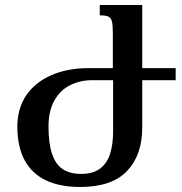

<svg xmlns="http://www.w3.org/2000/svg" viewBox="-20 -734 726 764"><path d="M299 10Q217 10 161.5 -17Q106 -44 77.5 -97.5Q49 -151 49 -230Q49 -302 84 -354Q119 -406 183.5 -434.5Q248 -463 334 -463H429V-602Q429 -633 425.5 -648Q422 -663 411 -668Q400 -673 377 -673V-714H546V-226Q546 -117 485.5 -53.5Q425 10 299 10ZM303 -42Q350 -42 378 -63Q406 -84 418 -122Q430 -160 430 -209V-415H348Q299 -415 259 -395Q219 -375 196 -333.5Q173 -292 173 -231Q173 -164 187 -122Q201 -80 229.5 -61Q258 -42 303 -42ZM537 -463H679V-415H537Z"/></svg>

Font: Noto Serif Armenian Medium
Style: Regular
Weight: 500
Version: Version 2.007